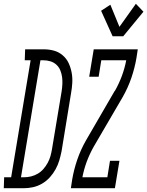

<svg xmlns="http://www.w3.org/2000/svg" viewBox="-87 -996 779 1016"><path d="M-67 0 -65 -58H-28L75 -677H44L46 -735H145Q173 -735 198.5 -728Q224 -721 244.5 -703.5Q265 -686 276 -662.5Q287 -639 292 -612.5Q297 -586 295.5 -558Q294 -530 289 -503L239 -197Q234 -172 227 -148Q220 -124 207.5 -101Q195 -78 177 -58Q159 -38 136 -24.5Q113 -11 88 -5.5Q63 0 39 0ZM24 -58H41Q59 -58 77.5 -62.5Q96 -67 113 -77Q130 -87 143 -102Q156 -117 165.5 -134.5Q175 -152 180 -170Q185 -188 188 -206L239 -512Q242 -531 243 -550.5Q244 -570 241.5 -588.5Q239 -607 232 -624Q225 -641 211.5 -653.5Q198 -666 180 -671.5Q162 -677 143 -677H127ZM509 -804 448 -939 497 -971 545 -854 632 -976 672 -934 565 -804ZM288 0 295 -46Q304 -99 322 -151.5Q340 -204 368 -253L520 -515Q520 -515 520.5 -515Q521 -515 521 -515Q543 -554 558 -594.5Q573 -635 581 -677H449L435 -590H385L409 -735H642L635 -689Q626 -636 608 -583.5Q590 -531 562 -482L409 -220Q409 -220 409 -220Q409 -220 409 -220Q387 -181 372 -140.5Q357 -100 349 -58H481L495 -145H545L521 0Z"/></svg>

Font: Iosevka Curly Slab LtExObl
Style: Regular
Weight: 300
Width: 7
Italic angle: -9°
Monospace: yes
Designer: Belleve Invis
Foundry: Belleve Invis
Version: Version 11.1.0; ttfautohint (v1.8.3)